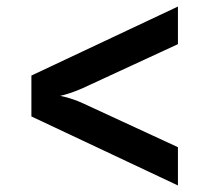

<svg xmlns="http://www.w3.org/2000/svg" viewBox="-20 -623 640 587"><path d="M524 -56 76 -267V-392L524 -603V-488L234 -354Q214 -345 194.5 -338.5Q175 -332 164 -330Q175 -328 195 -322Q215 -316 234 -307L524 -173Z"/></svg>

Font: NKDuy Mono
Style: Bold
Weight: 700
Monospace: yes
Designer: NKDuy
Foundry: NKDuy
Version: Version 2.251; ttfautohint (v1.8.4.7-5d5b)